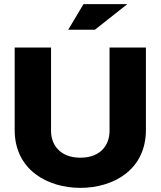

<svg xmlns="http://www.w3.org/2000/svg" viewBox="-20 -900 777 929"><path d="M51 -670V-271C51 -77 211 9 369 9C527 9 686 -77 686 -271V-670H510V-266C510 -201 469 -137 369 -137C269 -137 227 -201 227 -266V-670ZM310 -756H439L596 -880H384Z"/></svg>

Font: LT Wave Black
Style: Regular
Weight: 900
Designer: Daniel Lyons
Version: Version 2.5 (Glyphs App)